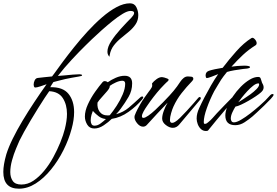

<svg xmlns="http://www.w3.org/2000/svg" viewBox="-120 -764 1670 1158"><path d="M-6 374Q-100 374 -100 273Q-100 230 -82 167Q-69 125 -43.5 73Q-18 21 15.5 -35Q49 -91 86.5 -147.5Q124 -204 161 -256Q144 -250 123 -243Q102 -236 91 -236Q86 -238 84.5 -243.5Q83 -249 83 -254Q83 -267 89.5 -280Q96 -293 109 -294Q125 -296 149 -298.5Q173 -301 194 -303L209 -323Q228 -350 258.5 -391Q289 -432 327 -479.5Q365 -527 408 -574Q451 -621 495.5 -659.5Q540 -698 583 -721Q626 -744 664 -744Q691 -744 702.5 -720.5Q714 -697 714 -673Q714 -642 698.5 -618.5Q683 -595 659.5 -575Q636 -555 611 -535Q586 -515 567 -490.5Q548 -466 542 -434Q541 -430 540.5 -424.5Q540 -419 535 -428Q528 -438 528 -453Q528 -481 551.5 -517Q575 -553 608.5 -590Q642 -627 672 -657Q677 -662 683 -670.5Q689 -679 689 -686Q689 -698 667 -698Q649 -698 620.5 -681Q592 -664 558.5 -637Q525 -610 492.5 -581Q460 -552 434.5 -527.5Q409 -503 397 -491Q360 -455 313.5 -405Q267 -355 229 -306Q248 -307 272 -309.5Q296 -312 319.5 -314Q343 -316 358 -316Q361 -316 368 -315Q375 -314 375 -310Q375 -306 365 -304.5Q355 -303 353 -302Q333 -299 313 -295Q293 -291 273 -287Q264 -285 242.5 -279.5Q221 -274 202 -269Q197 -261 192 -253.5Q187 -246 183 -238Q259 -240 293 -198Q327 -156 327 -88Q327 -41 312 13Q295 77 263 141Q231 205 188 258Q145 311 95.5 342.5Q46 374 -6 374ZM9 349Q47 349 81.5 326Q116 303 146.5 266Q177 229 201.5 184Q226 139 244 94.5Q262 50 271 14Q277 -10 280.5 -33Q284 -56 284 -77Q284 -133 259 -172Q234 -211 177 -214Q168 -202 150 -174.5Q132 -147 109.5 -111Q87 -75 65 -38Q43 -1 25 31.5Q7 64 -3 85Q-10 101 -23.5 133Q-37 165 -47.5 203Q-58 241 -58 274Q-58 306 -43 327.5Q-28 349 9 349Z M449 11Q420 11 406 -12.5Q392 -36 392 -61Q392 -95 410 -134.5Q428 -174 453.5 -210Q479 -246 499 -269Q504 -275 512 -275Q521 -275 530 -268Q551 -283 578.5 -295Q606 -307 632 -307Q677 -307 677 -261Q677 -217 655.5 -180Q634 -143 608 -108Q601 -99 594.5 -91Q588 -83 580 -75Q624 -87 657 -115Q690 -143 722 -173Q726 -177 729.5 -179.5Q733 -182 739 -182Q744 -182 744 -175Q744 -174 741 -170Q738 -166 737 -164Q704 -124 655.5 -89.5Q607 -55 554 -47Q535 -28 506 -8.5Q477 11 449 11ZM527 -68Q531 -68 534.5 -68Q538 -68 542 -69Q562 -93 583.5 -126Q605 -159 620 -194.5Q635 -230 635 -259Q635 -277 618 -277Q601 -277 579 -267Q557 -257 542 -246V-243Q542 -233 526.5 -214.5Q511 -196 493.5 -177Q476 -158 468 -145Q465 -112 481 -90Q497 -68 527 -68ZM450 -6Q469 -6 487.5 -20Q506 -34 519 -46Q495 -48 475.5 -62.5Q456 -77 440 -95Q437 -89 432 -72Q427 -55 427 -38Q427 -25 432 -15.5Q437 -6 450 -6Z M922 7Q902 7 880 -10Q858 -27 858 -49Q858 -69 868 -96Q878 -123 891 -145Q860 -112 828.5 -79Q797 -46 767 -12Q757 0 743 0Q724 0 707.5 -20Q691 -40 691 -58Q691 -63 692 -66Q699 -85 708.5 -103.5Q718 -122 728 -139Q739 -158 751.5 -175.5Q764 -193 777 -211Q782 -217 786.5 -223.5Q791 -230 795 -237Q798 -242 798 -249Q798 -256 797 -261Q807 -274 824 -286.5Q841 -299 857 -299Q861 -299 870.5 -296.5Q880 -294 888.5 -290.5Q897 -287 897 -283Q897 -279 893 -275Q888 -270 882 -265Q876 -260 871 -254Q848 -231 827 -205.5Q806 -180 787 -154Q781 -145 768.5 -127.5Q756 -110 746 -92Q736 -74 736 -63Q736 -53 745 -53Q755 -53 774.5 -66.5Q794 -80 817 -101.5Q840 -123 862.5 -146Q885 -169 902.5 -188Q920 -207 927 -216Q948 -241 968 -272Q976 -284 987.5 -293.5Q999 -303 1013 -303Q1021 -303 1033.5 -301.5Q1046 -300 1046 -289Q1046 -285 1043.5 -281Q1041 -277 1038 -274Q1005 -240 975.5 -202.5Q946 -165 926 -121Q919 -106 912 -81.5Q905 -57 905 -40Q905 -23 918 -23Q927 -23 936 -29Q947 -35 966 -53.5Q985 -72 1006.5 -95.5Q1028 -119 1047 -140.5Q1066 -162 1076 -174Q1078 -176 1080 -177.5Q1082 -179 1084 -179Q1091 -179 1091 -171Q1091 -167 1089 -165Q1087 -163 1085 -160Q1054 -124 1023.5 -87Q993 -50 962 -14Q955 -5 945 1Q935 7 922 7Z M1122 26Q1104 26 1091.5 14Q1079 2 1072.5 -15.5Q1066 -33 1066 -49Q1066 -65 1070 -80.5Q1074 -96 1081 -111Q1094 -140 1112.5 -175.5Q1131 -211 1152.5 -248.5Q1174 -286 1196 -317Q1179 -310 1156.5 -301.5Q1134 -293 1127 -293Q1123 -294 1121.5 -299Q1120 -304 1120 -309Q1120 -330 1140 -337Q1171 -347 1223 -355Q1261 -405 1305.5 -455Q1350 -505 1396 -534Q1405 -540 1416 -528.5Q1427 -517 1428 -505Q1428 -494 1420 -490Q1380 -465 1346 -433.5Q1312 -402 1276 -362Q1296 -365 1311 -366Q1326 -367 1330 -367Q1333 -367 1340 -367.5Q1347 -368 1355 -368Q1367 -368 1377.5 -366Q1388 -364 1388 -359Q1388 -355 1379.5 -352.5Q1371 -350 1361 -349.5Q1351 -349 1346 -348Q1316 -344 1292.5 -340Q1269 -336 1249 -330Q1226 -302 1213.5 -283Q1201 -264 1192.5 -248.5Q1184 -233 1172 -214Q1146 -164 1127.5 -112Q1109 -60 1109 -28Q1109 -23 1110 -20Q1111 -17 1116 -17Q1122 -17 1127.5 -20.5Q1133 -24 1137 -28Q1151 -39 1163.5 -53.5Q1176 -68 1188 -81Q1210 -105 1233 -128Q1256 -151 1278 -174Q1280 -176 1282 -177.5Q1284 -179 1286 -179Q1293 -179 1293 -171Q1293 -168 1289 -162Q1277 -146 1263 -130.5Q1249 -115 1236 -99Q1210 -68 1184.5 -38Q1159 -8 1134 24Q1131 25 1128 25.5Q1125 26 1122 26Z M1299 -9Q1239 -9 1239 -68Q1239 -91 1251.5 -121.5Q1264 -152 1285 -183Q1306 -214 1332 -240.5Q1358 -267 1385.5 -283.5Q1413 -300 1437 -300Q1445 -300 1448.5 -296.5Q1452 -293 1454 -285Q1456 -281 1457 -276Q1458 -271 1460 -266Q1464 -259 1467 -252Q1470 -245 1470 -237Q1470 -227 1465 -219.5Q1460 -212 1453 -206Q1443 -197 1423 -183.5Q1403 -170 1379.5 -156.5Q1356 -143 1334.5 -133Q1313 -123 1300 -121Q1291 -107 1281.5 -86.5Q1272 -66 1272 -49Q1272 -40 1276.5 -33Q1281 -26 1291 -26Q1307 -26 1333.5 -41.5Q1360 -57 1389 -79.5Q1418 -102 1442.5 -123.5Q1467 -145 1479 -157L1511 -191Q1517 -197 1524 -197Q1530 -197 1530 -192Q1530 -186 1513 -167.5Q1496 -149 1472.5 -126.5Q1449 -104 1429 -85.5Q1409 -67 1403 -62Q1382 -44 1355 -26.5Q1328 -9 1299 -9ZM1317 -147Q1327 -153 1347.5 -166Q1368 -179 1390 -195Q1412 -211 1427.5 -227Q1443 -243 1443 -255Q1443 -258 1442 -260Q1441 -261 1438 -261Q1425 -261 1407 -247Q1389 -233 1371 -213.5Q1353 -194 1338.5 -175.5Q1324 -157 1317 -147Z"/></svg>

Font: Hurricane
Style: Regular
Weight: 400
Designer: Robert E. Leuschke
Foundry: Robert E. Leuschke
Version: Version 1.010; ttfautohint (v1.8.3)